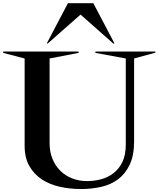

<svg xmlns="http://www.w3.org/2000/svg" viewBox="-58 -1208 1024 1241"><path d="M381.2 -1187.5H545L681.2 -928.8L676.2 -925L462.5 -1113.8L250 -926.2L245 -928.8ZM465 13.8Q395 13.8 329.4 -0.6Q263.8 -15 213.1 -48.1Q162.5 -81.2 131.9 -134.4Q101.2 -187.5 101.2 -266.2V-830L-37.5 -866.2V-875H450V-866.2L262.5 -830V-283.8Q262.5 -227.5 280.6 -182.5Q298.8 -137.5 331.2 -105Q363.8 -72.5 408.1 -55Q452.5 -37.5 505 -37.5Q551.2 -37.5 595.6 -49.4Q640 -61.2 675.6 -88.8Q711.2 -116.2 733.1 -161.2Q755 -206.2 755 -273.8V-830L558.8 -866.2V-875H946.2V-867.5L808.8 -830V-293.8Q808.8 -205 781.2 -145.6Q753.8 -86.2 706.9 -50.6Q660 -15 597.5 -0.6Q535 13.8 465 13.8Z"/></svg>

Font: Equateur
Style: Regular
Weight: 400
Designer: Ange Degheest & Eugénie Bidaut
Foundry: Velvetyne Type Foundry
Version: Version 1.000;FEAKit 1.0